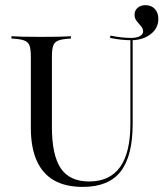

<svg xmlns="http://www.w3.org/2000/svg" viewBox="-20 -711 639 742"><path d="M300 11.3Q233.1 11.3 188.7 -14.1Q144.4 -39.5 121.8 -90.3Q99.2 -141.1 99.2 -216.9V-492.7Q99.2 -521 94 -535.1Q88.7 -549.2 73 -554.8Q57.3 -560.5 24.2 -562.1V-571Q56.5 -568.5 139.5 -568.5Q221.8 -568.5 254 -571V-562.1Q221.8 -560.5 206.5 -554.8Q191.1 -549.2 185.9 -535.1Q180.6 -521 180.6 -492.7V-221Q180.6 -111.3 214.9 -60.5Q249.2 -9.7 324.2 -9.7Q404 -9.7 444 -65.3Q483.9 -121 483.9 -232.3V-559.7H492.7V-232.3Q492.7 -108.1 446.4 -48.4Q400 11.3 300 11.3ZM487.1 -555.6Q468.5 -555.6 448.8 -557.7Q429 -559.7 405.6 -564.5L406.5 -573.4Q431.5 -568.5 450.4 -566.5Q469.4 -564.5 485.5 -564.5Q509.7 -564.5 521.4 -571.8Q533.1 -579 533.1 -589.5Q533.1 -600.8 524.6 -610.1Q516.1 -619.4 508.1 -629.8Q500 -640.3 500 -654Q500 -670.2 511.7 -680.6Q523.4 -691.1 541.9 -691.1Q564.5 -691.1 578.2 -676.6Q591.9 -662.1 591.9 -637.9Q591.9 -601.6 561.7 -578.6Q531.5 -555.6 487.1 -555.6Z"/></svg>

Font: Playfair 144pt
Style: Regular
Weight: 400
Designer: Claus Eggers Sørensen
Foundry: Claus Eggers Sørensen
Version: Version 2.001;gftools[0.9.30]